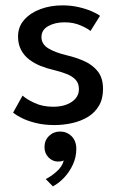

<svg xmlns="http://www.w3.org/2000/svg" viewBox="-20 -442 442 697"><path d="M206.5 -422.5Q238.5 -422.5 266.2 -416Q294 -409.5 314.2 -400.5Q334.5 -391.5 343 -384.5L308.5 -329.5Q298.5 -338.5 272.5 -349.8Q246.5 -361 214.5 -361Q179.5 -361 155 -347.2Q130.5 -333.5 130.5 -307.5Q130.5 -281.5 155.8 -266.2Q181 -251 223.5 -241Q257.5 -233 287.2 -219.5Q317 -206 335.5 -182.2Q354 -158.5 354 -119Q354 -83 339 -57.8Q324 -32.5 298.5 -17.2Q273 -2 241.5 5Q210 12 177.5 12Q139.5 12 109 4.2Q78.5 -3.5 57.8 -14.2Q37 -25 27.5 -33L62 -95Q75 -82.5 104.8 -68.5Q134.5 -54.5 172.5 -54.5Q214.5 -54.5 240.5 -72.2Q266.5 -90 266.5 -118.5Q266.5 -140 254 -153Q241.5 -166 220.5 -174Q199.5 -182 174.5 -188Q150.5 -193.5 127.8 -202.5Q105 -211.5 86.2 -225.8Q67.5 -240 56.5 -260.8Q45.5 -281.5 45.5 -309.5Q45.5 -345 68 -370.2Q90.5 -395.5 127 -409Q163.5 -422.5 206.5 -422.5ZM172 234.5 146 208Q164 199.5 185 181.2Q206 163 211.5 140.5Q203 144.5 191 144.5Q171 144.5 156.2 129.5Q141.5 114.5 141.5 92Q141.5 67.5 158 51.5Q174.5 35.5 198 35.5Q222.5 35.5 239.8 52.5Q257 69.5 257 98.5Q257 128 245 154.5Q233 181 213.8 201.8Q194.5 222.5 172 234.5Z"/></svg>

Font: League Spartan Thin
Style: Regular
Weight: 400
Version: Version 2.002